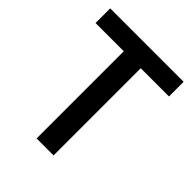

<svg xmlns="http://www.w3.org/2000/svg" viewBox="-188 -770 880 880"><g transform="rotate(45 252.0 -330.0)"><path d="M197 0V-565H14V-660H490V-565H307V0Z"/></g></svg>

Font: Bricolage Grotesque 96pt Medium
Style: Regular
Weight: 500
Designer: Mathieu Triay
Foundry: Atelier Triay
Version: Version 1.001; ttfautohint (v1.8.4.7-5d5b);gftools[0.9.33.de